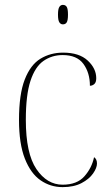

<svg xmlns="http://www.w3.org/2000/svg" viewBox="-20 -758 451 788"><path d="M237 10Q187 10 146.5 -18Q106 -46 82 -107Q58 -168 58 -266Q58 -371 81.5 -431.5Q105 -492 146 -517Q187 -542 239 -542Q305 -542 340 -509.5Q375 -477 375 -437Q375 -420 367 -413Q359 -406 349 -406Q349 -459 322.5 -495.5Q296 -532 237 -532Q193 -532 158.5 -508Q124 -484 105 -426Q86 -368 86 -266Q86 -128 129.5 -64Q173 0 237 0Q296 0 326.5 -34.5Q357 -69 366 -113Q378 -105 378 -87Q378 -69 362 -46Q346 -23 314.5 -6.5Q283 10 237 10ZM238 -658Q229 -658 223.5 -666.5Q218 -675 218 -698Q218 -721 223.5 -729.5Q229 -738 238 -738Q249 -738 254 -729.5Q259 -721 259 -698Q259 -675 254 -666.5Q249 -658 238 -658Z"/></svg>

Font: Noto Serif Display SemiCondensed Thin
Style: Regular
Weight: 100
Width: 4
Designer: Monotype Design Team
Foundry: Monotype Imaging Inc.
Version: Version 2.009